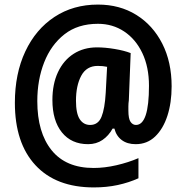

<svg xmlns="http://www.w3.org/2000/svg" viewBox="-20 -736 814 839"><path d="M730 -359Q730 -287 711.5 -230Q693 -173 658 -139.5Q623 -106 573 -106Q536 -106 512 -124Q488 -142 480 -174H472Q455 -143 428 -124.5Q401 -106 365 -106Q292 -106 250.5 -157.5Q209 -209 209 -299Q209 -369 233.5 -421Q258 -473 302 -501Q346 -529 404 -529Q439 -529 481 -522Q523 -515 551 -504L543 -298Q541 -284 541 -271Q541 -258 541 -253Q541 -217 550.5 -203.5Q560 -190 574 -190Q631 -190 631 -361Q631 -443 602 -504Q573 -565 522.5 -598.5Q472 -632 408 -632Q320 -632 261.5 -586Q203 -540 173 -463.5Q143 -387 143 -294Q143 -157 205.5 -79.5Q268 -2 389 -2Q437 -2 489 -14Q541 -26 585 -45V43Q543 62 494.5 72.5Q446 83 390 83Q225 83 135 -14Q45 -111 45 -287Q45 -414 90.5 -511Q136 -608 218 -662Q300 -716 408 -716Q503 -716 575.5 -671Q648 -626 689 -545.5Q730 -465 730 -359ZM312 -296Q312 -240 328.5 -215Q345 -190 374 -190Q409 -190 423.5 -225.5Q438 -261 442 -331L448 -444Q439 -446 429 -447Q419 -448 407 -448Q358 -448 335 -405Q312 -362 312 -296Z"/></svg>

Font: Noto Sans Tamil Condensed
Style: Bold
Weight: 700
Width: 3
Designer: Jelle Bosma - Monotype Design Team
Foundry: Monotype Imaging Inc.
Version: Version 2.004; ttfautohint (v1.8.4.7-5d5b)